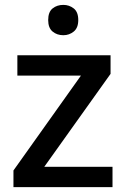

<svg xmlns="http://www.w3.org/2000/svg" viewBox="-20 -765 516 785"><path d="M440 0H35V-68L311 -456H51V-539H432V-463L161 -83H440ZM239 -745Q263 -745 281.5 -730.5Q300 -716 300 -683Q300 -651 281.5 -636Q263 -621 239 -621Q213 -621 195 -636Q177 -651 177 -683Q177 -716 195 -730.5Q213 -745 239 -745Z"/></svg>

Font: Noto Sans NKo Unjoined Medium
Style: Regular
Weight: 500
Designer: Monotype Design Team
Foundry: Monotype Imaging Inc.
Version: Version 2.004